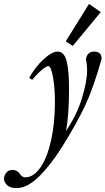

<svg xmlns="http://www.w3.org/2000/svg" viewBox="-119 -687 536 976"><path d="M251 -453.6 215.3 -477.1 333.5 -667 393.1 -625.5ZM-34.2 269Q-68.8 269 -83.7 253.4Q-98.6 237.8 -98.6 222.2Q-98.6 206.5 -87.6 191.7Q-76.7 176.8 -55.2 176.8Q-31.7 176.8 -17.6 197.3Q-6.8 214.4 9.3 214.4Q51.8 214.4 86.4 164.3Q121.1 114.3 140.6 26.6Q160.2 -61 160.2 -168.5Q160.2 -241.7 150.1 -296.4Q140.1 -351.1 126 -351.1Q117.2 -351.1 93.5 -331.5Q69.8 -312 44.9 -281.2L29.3 -290.5Q59.1 -345.7 102.1 -385.3Q145 -424.8 173.8 -424.8Q206.5 -424.8 219.2 -378.2Q231.9 -331.5 231.9 -232.9Q231.9 -104.5 216.8 -21.5Q272 -104 297.9 -188.7Q323.7 -273.4 323.7 -328.6Q323.7 -359.4 317.9 -384.3Q322.8 -424.8 359.9 -424.8Q397.5 -424.8 397.5 -387.7Q356.4 -240.7 313.2 -149.2Q270 -57.6 198.2 57.1Q139.6 150.9 79.6 210Q19.5 269 -34.2 269Z"/></svg>

Font: Elstob 18pt Medium
Style: Italic
Weight: 500
Italic angle: -20°
Designer: Peter S. Baker
Version: Version 1.015